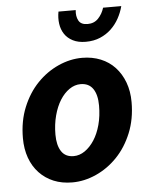

<svg xmlns="http://www.w3.org/2000/svg" viewBox="-52 -755 637 810"><g transform="rotate(-5 266.5 -349.5)"><path d="M222 12Q178 12 143 -2.5Q108 -17 82.5 -44Q57 -71 43.5 -108.5Q30 -146 30 -192Q30 -264 54 -322.5Q78 -381 117.5 -422Q157 -463 207 -485.5Q257 -508 308 -508Q351 -508 386.5 -493.5Q422 -479 447 -452Q472 -425 486 -387.5Q500 -350 500 -304Q500 -232 476 -173.5Q452 -115 412.5 -74Q373 -33 323 -10.5Q273 12 222 12ZM292 -398Q267 -398 244.5 -382.5Q222 -367 205 -340Q188 -313 178 -275.5Q168 -238 168 -195Q168 -150 185 -124Q202 -98 237 -98Q262 -98 284.5 -113.5Q307 -129 324.5 -156Q342 -183 352 -220Q362 -257 362 -301Q362 -347 344.5 -372.5Q327 -398 292 -398ZM330 -574Q298 -574 275.5 -585.5Q253 -597 240.5 -616Q228 -635 224.5 -659.5Q221 -684 226 -711H299Q296 -685 306 -666.5Q316 -648 344 -648Q372 -648 389.5 -666.5Q407 -685 415 -711H492Q485 -684 471.5 -659.5Q458 -635 438 -616Q418 -597 391 -585.5Q364 -574 330 -574Z"/></g></svg>

Font: mr_Source Sans Pro
Style: Bold Italic
Weight: 700
Italic angle: -11°
Designer: Paul D. Hunt
Foundry: Adobe Systems Incorporated
Version: Version 1.036;July 10, 2024;FontCreator 11.5.0.2430 64-bit